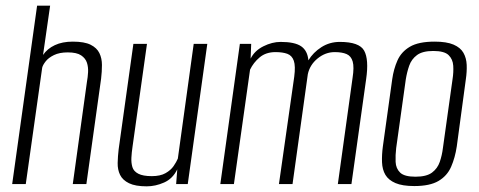

<svg xmlns="http://www.w3.org/2000/svg" viewBox="-20 -650 1692 678"><path d="M23 0 111 -630H157L132 -456Q147 -478 173.5 -490.5Q200 -503 237 -503Q278 -503 300 -492Q322 -481 331 -462.5Q340 -444 340 -420.5Q340 -397 337 -372L285 0H237L287 -361Q290 -377 291 -395Q292 -413 287 -428.5Q282 -444 266.5 -454.5Q251 -465 219 -465Q190 -465 170.5 -455.5Q151 -446 141 -433Q131 -420 129 -411L71 0Z M498 8Q458 8 435.5 -3Q413 -14 404 -32.5Q395 -51 395.5 -74.5Q396 -98 399 -123L451 -495H499L448 -132Q445 -112 444 -93.5Q443 -75 447.5 -60Q452 -45 468.5 -36.5Q485 -28 516 -28Q546 -28 564.5 -38.5Q583 -49 593 -63.5Q603 -78 608 -90L664 -495H712L643 0H602L606 -52Q590 -19 559.5 -5.5Q529 8 498 8Z M758 0 827 -495H867L865 -443Q879 -471 910 -486.5Q941 -502 971 -502Q1021 -502 1043.5 -486.5Q1066 -471 1069 -437Q1086 -465 1115 -483.5Q1144 -502 1180 -502Q1249 -502 1266 -471Q1283 -440 1273 -371L1221 0H1173L1225 -375Q1231 -413 1225.5 -432.5Q1220 -452 1204 -459Q1188 -466 1162 -466Q1129 -466 1101.5 -443.5Q1074 -421 1067 -388L1013 0H965L1019 -379Q1024 -417 1017.5 -435.5Q1011 -454 994.5 -460Q978 -466 953 -466Q919 -466 897 -447.5Q875 -429 863 -404L806 0Z M1443 7Q1401 7 1376.5 -3.5Q1352 -14 1341 -32.5Q1330 -51 1329 -77Q1328 -103 1332 -133L1365 -370Q1370 -406 1383.5 -436.5Q1397 -467 1427.5 -485Q1458 -503 1515 -503Q1557 -503 1581.5 -492.5Q1606 -482 1616.5 -463.5Q1627 -445 1628 -421Q1629 -397 1625 -370L1593 -133Q1587 -93 1573 -61Q1559 -29 1528.5 -11Q1498 7 1443 7ZM1447 -26Q1486 -26 1505.5 -40.5Q1525 -55 1533 -78.5Q1541 -102 1544 -127L1578 -370Q1582 -395 1580.5 -418Q1579 -441 1564 -455.5Q1549 -470 1510 -470Q1472 -470 1452.5 -455.5Q1433 -441 1425 -418Q1417 -395 1413 -370L1379 -127Q1376 -102 1377 -78.5Q1378 -55 1393 -40.5Q1408 -26 1447 -26Z"/></svg>

Font: Alumni Sans Light
Style: Italic
Weight: 300
Italic angle: -8°
Version: Version 1.016